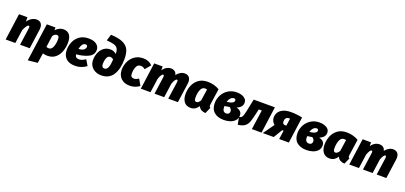

<svg xmlns="http://www.w3.org/2000/svg" viewBox="38 -2078 7638 3620"><g transform="rotate(20 3856.5 -268.0)"><path d="M544 -428Q544 -405 542 -393L487 0H293L341 -341Q343 -359 343 -364Q343 -393 325 -393Q307 -393 286 -364.5Q265 -336 238 -278L198 0H4L78 -534H247L248 -446Q280 -495 328 -524.5Q376 -554 427 -554Q482 -554 513 -521Q544 -488 544 -428Z M636 -534H809L810 -479Q847 -518 887.5 -536Q928 -554 964 -554Q1047 -554 1088.5 -500.5Q1130 -447 1130 -347Q1130 -260 1102 -176Q1074 -92 1010.5 -36Q947 20 847 20Q789 20 754 6L724 207L530 227ZM931 -338Q931 -381 919 -396.5Q907 -412 885 -412Q842 -412 806 -360L774 -131Q800 -121 825 -121Q879 -121 905 -189Q931 -257 931 -338Z M1347 -191Q1354 -120 1428 -120Q1460 -120 1490 -132Q1520 -144 1560 -169L1627 -56Q1523 20 1402 20Q1278 20 1215.5 -42.5Q1153 -105 1153 -211Q1153 -291 1185.5 -370Q1218 -449 1289.5 -501.5Q1361 -554 1472 -554Q1573 -554 1629.5 -511.5Q1686 -469 1686 -401Q1686 -300 1588.5 -252Q1491 -204 1347 -191ZM1492 -392Q1492 -429 1453 -429Q1414 -429 1390 -393.5Q1366 -358 1355 -302Q1434 -307 1463 -335Q1492 -363 1492 -392Z M1684 -204Q1684 -279 1712 -347Q1740 -415 1795 -457.5Q1850 -500 1929 -500Q1996 -500 2048 -453V-456Q2047 -526 2024.5 -562Q2002 -598 1951 -613.5Q1900 -629 1801 -636L1841 -763Q1998 -756 2084.5 -715.5Q2171 -675 2203.5 -604Q2236 -533 2236 -422Q2236 -217 2159.5 -98.5Q2083 20 1926 20Q1857 20 1802 -7.5Q1747 -35 1715.5 -85.5Q1684 -136 1684 -204ZM2037 -338Q2006 -366 1972 -366Q1924 -366 1903 -312Q1882 -258 1882 -198Q1882 -160 1896.5 -140.5Q1911 -121 1938 -121Q1988 -121 2010.5 -180.5Q2033 -240 2037 -338Z M2750 -480 2657 -369Q2618 -405 2571 -405Q2509 -405 2483.5 -346.5Q2458 -288 2458 -212Q2458 -167 2476 -150Q2494 -133 2527 -133Q2550 -133 2571 -141Q2592 -149 2622 -168L2692 -44Q2603 20 2499 20Q2384 20 2319.5 -44Q2255 -108 2255 -217Q2255 -293 2288 -371Q2321 -449 2392 -501.5Q2463 -554 2570 -554Q2624 -554 2670 -535Q2716 -516 2750 -480Z M3517 -428Q3517 -405 3515 -393L3460 0H3266L3315 -341L3317 -365Q3317 -393 3300 -393Q3265 -393 3225 -286L3185 0H2991L3039 -341Q3041 -359 3041 -364Q3041 -393 3023 -393Q3007 -393 2987 -363.5Q2967 -334 2950 -281L2910 0H2716L2790 -534H2959L2960 -456Q2989 -502 3032 -528Q3075 -554 3122 -554Q3170 -554 3200.5 -530.5Q3231 -507 3239 -463Q3270 -505 3312.5 -529.5Q3355 -554 3398 -554Q3454 -554 3485.5 -521Q3517 -488 3517 -428Z M4097 -491 4051 -172Q4049 -152 4049 -147Q4049 -133 4054 -124.5Q4059 -116 4073 -110L4017 16Q3967 13 3929 -9Q3891 -31 3876 -72Q3847 -29 3809 -4.5Q3771 20 3717 20Q3633 20 3587.5 -38Q3542 -96 3542 -197Q3542 -283 3574.5 -364.5Q3607 -446 3678.5 -500Q3750 -554 3861 -554Q3920 -554 3982 -538.5Q4044 -523 4097 -491ZM3741 -198Q3741 -153 3752.5 -137.5Q3764 -122 3784 -122Q3826 -122 3861 -182L3895 -412Q3873 -418 3853 -418Q3795 -418 3768 -350.5Q3741 -283 3741 -198Z M4646 -421Q4646 -374 4619 -340.5Q4592 -307 4534 -282Q4645 -256 4645 -164Q4645 -103 4608 -61.5Q4571 -20 4512 0Q4453 20 4385 20Q4260 20 4189 -42Q4118 -104 4118 -224Q4118 -307 4157.5 -383Q4197 -459 4271 -506.5Q4345 -554 4444 -554Q4531 -554 4588.5 -518.5Q4646 -483 4646 -421ZM4321 -320Q4466 -336 4466 -397Q4466 -412 4457 -421.5Q4448 -431 4430 -431Q4393 -431 4364 -400Q4335 -369 4321 -320ZM4310 -232V-217Q4310 -160 4330.5 -135.5Q4351 -111 4388 -111Q4415 -111 4434 -127.5Q4453 -144 4453 -177Q4453 -216 4408 -248Q4369 -240 4310 -232Z M5138 0H4944L5000 -393H4940L4925 -330L4918 -299Q4890 -176 4868.5 -120Q4847 -64 4801.5 -30.5Q4756 3 4666 15L4638 -129Q4672 -139 4687 -152.5Q4702 -166 4713.5 -201.5Q4725 -237 4743 -324L4786 -534H5212Z M5759 -529 5686 0H5492L5517 -175H5488L5382 0H5163L5319 -219Q5255 -273 5255 -350Q5255 -400 5281.5 -446.5Q5308 -493 5370.5 -523.5Q5433 -554 5534 -554Q5643 -554 5759 -529ZM5454 -344Q5454 -283 5505 -283H5532L5553 -429Q5541 -431 5532 -431Q5494 -431 5474 -407Q5454 -383 5454 -344Z M6305 -421Q6305 -374 6278 -340.5Q6251 -307 6193 -282Q6304 -256 6304 -164Q6304 -103 6267 -61.5Q6230 -20 6171 0Q6112 20 6044 20Q5919 20 5848 -42Q5777 -104 5777 -224Q5777 -307 5816.5 -383Q5856 -459 5930 -506.5Q6004 -554 6103 -554Q6190 -554 6247.5 -518.5Q6305 -483 6305 -421ZM5980 -320Q6125 -336 6125 -397Q6125 -412 6116 -421.5Q6107 -431 6089 -431Q6052 -431 6023 -400Q5994 -369 5980 -320ZM5969 -232V-217Q5969 -160 5989.5 -135.5Q6010 -111 6047 -111Q6074 -111 6093 -127.5Q6112 -144 6112 -177Q6112 -216 6067 -248Q6028 -240 5969 -232Z M6886 -491 6840 -172Q6838 -152 6838 -147Q6838 -133 6843 -124.5Q6848 -116 6862 -110L6806 16Q6756 13 6718 -9Q6680 -31 6665 -72Q6636 -29 6598 -4.5Q6560 20 6506 20Q6422 20 6376.5 -38Q6331 -96 6331 -197Q6331 -283 6363.5 -364.5Q6396 -446 6467.5 -500Q6539 -554 6650 -554Q6709 -554 6771 -538.5Q6833 -523 6886 -491ZM6530 -198Q6530 -153 6541.5 -137.5Q6553 -122 6573 -122Q6615 -122 6650 -182L6684 -412Q6662 -418 6642 -418Q6584 -418 6557 -350.5Q6530 -283 6530 -198Z M7699 -428Q7699 -405 7697 -393L7642 0H7448L7497 -341L7499 -365Q7499 -393 7482 -393Q7447 -393 7407 -286L7367 0H7173L7221 -341Q7223 -359 7223 -364Q7223 -393 7205 -393Q7189 -393 7169 -363.5Q7149 -334 7132 -281L7092 0H6898L6972 -534H7141L7142 -456Q7171 -502 7214 -528Q7257 -554 7304 -554Q7352 -554 7382.5 -530.5Q7413 -507 7421 -463Q7452 -505 7494.5 -529.5Q7537 -554 7580 -554Q7636 -554 7667.5 -521Q7699 -488 7699 -428Z"/></g></svg>

Font: FiraGO Heavy
Style: Italic
Weight: 900
Italic angle: -8°
Designer: bBox Type GmbH
Foundry: bBox Type GmbH
Version: Version 1.001